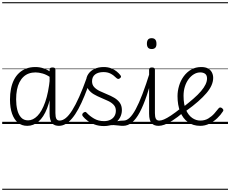

<svg xmlns="http://www.w3.org/2000/svg" viewBox="-20 -1130 2098 1750"><path d="M228 17Q179 17 144 -11.5Q109 -40 90 -93.5Q71 -147 71 -223Q71 -275 80 -320.5Q89 -366 107.5 -402.5Q126 -439 154 -465Q182 -491 219 -505Q256 -519 302 -519Q341 -519 375.5 -507.5Q410 -496 448 -471V-419Q407 -449 370 -459.5Q333 -470 304 -470Q271 -470 243 -460Q215 -450 193.5 -429.5Q172 -409 157 -379.5Q142 -350 134.5 -311Q127 -272 127 -224Q127 -173 137.5 -129.5Q148 -86 172 -59.5Q196 -33 236 -33Q281 -33 321.5 -74Q362 -115 392 -200Q422 -285 435 -416L455 -349Q441 -223 409 -142Q377 -61 331 -22Q285 17 228 17ZM518 17Q498 17 482 11.5Q466 6 455 -7Q444 -20 438 -41.5Q432 -63 432 -95V-496Q432 -506 438.5 -510.5Q445 -515 459 -515Q472 -515 478.5 -510.5Q485 -506 485 -496V-100Q485 -64 493.5 -47.5Q502 -31 524 -31Q534 -31 539 -23.5Q544 -16 543 -7Q542 2 536 9.5Q530 17 518 17ZM0 590H622V600H0ZM0 -20H622V0H0ZM0 -505H622V-500H0ZM0 -1110H622V-1100H0Z M516 17Q506 17 501 9.5Q496 2 497.5 -7Q499 -16 505.5 -23.5Q512 -31 523 -31Q551 -31 579.5 -54Q608 -77 638 -124.5Q668 -172 701.5 -246.5Q735 -321 772 -425Q777 -436 787 -436Q797 -436 804.5 -429Q812 -422 808 -412Q778 -325 750 -256.5Q722 -188 694 -136.5Q666 -85 637 -51Q608 -17 578.5 0Q549 17 516 17ZM622 590H672V600H622ZM622 -20H672V0H622ZM622 -505H672V-500H622ZM622 -1110H672V-1100H622Z M987 -11Q1016 -19 1037.5 -23.5Q1059 -28 1076.5 -29.5Q1094 -31 1108 -31Q1117 -31 1121 -23.5Q1125 -16 1124 -7Q1123 2 1117 9.5Q1111 17 1102 17Q1080 17 1059.5 14Q1039 11 1016 10Q993 9 961 16ZM928 19Q880 19 841.5 4.5Q803 -10 776.5 -30.5Q750 -51 736 -69Q729 -77 729.5 -85.5Q730 -94 739 -102Q749 -109 756 -110Q763 -111 770 -102Q798 -72 837.5 -49Q877 -26 928 -26Q961 -26 985.5 -38Q1010 -50 1023 -71.5Q1036 -93 1036 -121Q1036 -153 1016.5 -174Q997 -195 966.5 -209.5Q936 -224 901 -238.5Q866 -253 835 -271Q804 -289 784.5 -317Q765 -345 765 -388Q765 -426 785 -455.5Q805 -485 841 -502Q877 -519 926 -519Q962 -519 991.5 -508Q1021 -497 1042.5 -479.5Q1064 -462 1077 -445Q1084 -436 1083 -429.5Q1082 -423 1072 -416Q1065 -410 1057.5 -410.5Q1050 -411 1042 -418Q1015 -445 987.5 -459Q960 -473 924 -473Q875 -473 847 -451.5Q819 -430 819 -389Q819 -357 838.5 -336Q858 -315 889 -300Q920 -285 955 -271Q990 -257 1021 -239Q1052 -221 1071.5 -194Q1091 -167 1091 -126Q1091 -90 1073 -57Q1055 -24 1019 -2.5Q983 19 928 19ZM672 590H1207V600H672ZM672 -20H1207V0H672ZM672 -505H1207V-500H672ZM672 -1110H1207V-1100H672Z M1101 17Q1091 17 1085.5 9.5Q1080 2 1080.5 -7Q1081 -16 1088 -23.5Q1095 -31 1108 -31Q1134 -31 1161 -56Q1188 -81 1217 -134.5Q1246 -188 1278.5 -273Q1311 -358 1348 -477Q1351 -487 1359.5 -488.5Q1368 -490 1375 -485Q1382 -480 1379 -469Q1348 -349 1317 -258Q1286 -167 1253.5 -106Q1221 -45 1183.5 -14Q1146 17 1101 17ZM1207 590V600ZM1207 -20V0ZM1207 -505V-500ZM1207 -1110V-1100Z M1426 17Q1406 17 1390 11.5Q1374 6 1362.5 -6.5Q1351 -19 1345 -40.5Q1339 -62 1339 -94V-496Q1339 -506 1345.5 -510.5Q1352 -515 1365 -515Q1378 -515 1385 -510.5Q1392 -506 1392 -496V-99Q1392 -65 1400.5 -48Q1409 -31 1432 -31Q1442 -31 1446.5 -23.5Q1451 -16 1450.5 -7Q1450 2 1443.5 9.5Q1437 17 1426 17ZM1363 -683Q1340 -683 1329.5 -695.5Q1319 -708 1319 -732Q1319 -757 1329.5 -769.5Q1340 -782 1362 -782Q1384 -782 1395 -769.5Q1406 -757 1406 -732Q1407 -707 1395.5 -695Q1384 -683 1363 -683ZM1207 590H1532V600H1207ZM1207 -20H1532V0H1207ZM1207 -505H1532V-500H1207ZM1207 -1110H1532V-1100H1207Z M1426 17Q1416 17 1410.5 9.5Q1405 2 1405.5 -7Q1406 -16 1413 -23.5Q1420 -31 1433 -31Q1450 -31 1475 -41.5Q1500 -52 1538 -77Q1576 -102 1631 -146Q1639 -152 1646.5 -149.5Q1654 -147 1658.5 -139.5Q1663 -132 1662.5 -123.5Q1662 -115 1654 -108Q1594 -58 1551.5 -31Q1509 -4 1479 6.5Q1449 17 1426 17ZM1532 590V600ZM1532 -20V0ZM1532 -505V-500ZM1532 -1110V-1100Z M1805 17Q1740 17 1693.5 -16.5Q1647 -50 1622.5 -111Q1598 -172 1598 -254Q1598 -300 1612 -347.5Q1626 -395 1654 -433.5Q1682 -472 1722 -495.5Q1762 -519 1814 -519Q1853 -519 1876.5 -505.5Q1900 -492 1911.5 -469.5Q1923 -447 1923 -420Q1923 -387 1908 -352.5Q1893 -318 1862 -281.5Q1831 -245 1785 -204.5Q1739 -164 1676 -119L1646 -151Q1701 -194 1743 -230.5Q1785 -267 1812.5 -299.5Q1840 -332 1853.5 -360.5Q1867 -389 1867 -415Q1867 -444 1850 -457Q1833 -470 1805 -470Q1775 -470 1747.5 -453.5Q1720 -437 1698.5 -408Q1677 -379 1665 -340.5Q1653 -302 1653 -257Q1653 -177 1675.5 -127.5Q1698 -78 1732.5 -54.5Q1767 -31 1806 -31Q1847 -31 1878.5 -50Q1910 -69 1933.5 -95.5Q1957 -122 1973 -143Q1980 -151 1988 -150.5Q1996 -150 2004 -144Q2012 -137 2015 -130Q2018 -123 2012 -115Q1992 -83 1960 -52.5Q1928 -22 1888.5 -2.5Q1849 17 1805 17ZM1532 590H2058V600H1532ZM1532 -20H2058V0H1532ZM1532 -505H2058V-500H1532ZM1532 -1110H2058V-1100H1532Z"/></svg>

Font: Playwrite FR Moderne Guides
Style: Regular
Weight: 400
Designer: Veronika Burian, José Scaglione
Foundry: TypeTogether
Version: Version 1.003